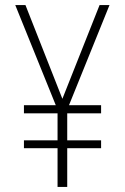

<svg xmlns="http://www.w3.org/2000/svg" viewBox="-20 -734 492 754"><path d="M225 -346 80 -714H40L199 -321H74V-289H206V-183H74V-152H206V0H244V-152H377V-183H244V-289H377V-321H251L410 -714H371Z"/></svg>

Font: Noto Sans Ethiopic Condensed ExtraLight
Style: Regular
Weight: 200
Width: 3
Designer: Monotype Design Team
Foundry: Monotype Imaging Inc.
Version: Version 2.102